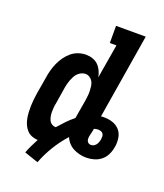

<svg xmlns="http://www.w3.org/2000/svg" viewBox="-154 -837 909 1064"><g transform="rotate(20 300.0 -305.5)"><path d="M194 124 112 96Q120 74 131 51.5Q142 29 153 8Q135 7 118 0.5Q101 -6 89 -19Q77 -32 69.5 -48.5Q62 -65 58.5 -83Q55 -101 54 -119.5Q53 -138 53.5 -157Q54 -176 56 -195Q58 -214 61 -233L78 -333Q81 -355 87 -377Q93 -399 102.5 -420.5Q112 -442 126 -462Q140 -482 158.5 -497.5Q177 -513 199.5 -520.5Q222 -528 244 -528Q265 -528 284 -521.5Q303 -515 316.5 -501.5Q330 -488 338.5 -470Q347 -452 350 -433L384 -634H345V-735H520L438 -235Q443 -236 448 -236Q453 -236 458 -236Q485 -236 509 -227.5Q533 -219 549 -200.5Q565 -182 569 -156Q573 -130 569 -104L568 -101Q565 -79 554.5 -57Q544 -35 525.5 -20Q507 -5 484 1.5Q461 8 438 8Q418 8 398 3Q378 -2 361 -11Q344 -20 331 -34.5Q318 -49 311 -67Q273 -25 243.5 23.5Q214 72 194 124ZM223 -93Q243 -116 263.5 -137.5Q284 -159 308 -178L327 -290Q329 -304 330.5 -318.5Q332 -333 331.5 -347Q331 -361 329 -375Q327 -389 320.5 -400.5Q314 -412 302.5 -419.5Q291 -427 277 -427Q265 -427 253.5 -421.5Q242 -416 233 -407Q224 -398 218 -386.5Q212 -375 207.5 -363.5Q203 -352 200 -340Q197 -328 195 -317L179 -217Q176 -204 175 -191Q174 -178 174 -165Q174 -152 176.5 -139.5Q179 -127 184 -116.5Q189 -106 199.5 -99.5Q210 -93 223 -93ZM439 -67Q447 -67 455 -71Q463 -75 468.5 -82Q474 -89 477 -97.5Q480 -106 482 -114Q483 -123 483 -132Q483 -141 478.5 -148Q474 -155 466 -158Q458 -161 449 -161Q443 -161 437 -160Q431 -159 425 -157L424 -153Q423 -146 421.5 -139Q420 -132 418 -125V-124Q417 -120 416 -115.5Q415 -111 414 -107Q413 -100 413.5 -93Q414 -86 417 -80Q420 -74 426 -70.5Q432 -67 439 -67Z"/></g></svg>

Font: Iosevka Etoile
Style: Bold Italic
Weight: 700
Italic angle: -9°
Designer: Belleve Invis
Foundry: Belleve Invis
Version: Version 28.1.0; ttfautohint (v1.8.4)